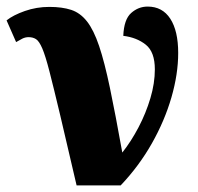

<svg xmlns="http://www.w3.org/2000/svg" viewBox="-23 -564 601 584"><path d="M210 0Q180 -130 160 -214Q140 -298 127.5 -346.5Q115 -395 105.5 -417Q96 -439 86.5 -445Q77 -451 64 -451Q54 -451 45 -446.5Q36 -442 26 -436L-3 -502Q17 -518 52.5 -530.5Q88 -543 127 -543Q166 -543 193.5 -534Q221 -525 241.5 -499Q262 -473 278.5 -424Q295 -375 311.5 -296Q328 -217 349 -100Q376 -134 398.5 -177Q421 -220 434.5 -265.5Q448 -311 448 -353Q448 -406 420.5 -428Q393 -450 352 -455Q354 -505 376 -524.5Q398 -544 426 -544Q471 -544 495 -507Q519 -470 519 -403Q519 -339 498.5 -268Q478 -197 439 -128Q400 -59 344 0Z"/></svg>

Font: Noto Serif ExtraBold
Style: Regular
Weight: 800
Designer: Monotype Design Team
Foundry: Monotype Imaging Inc.
Version: Version 2.014